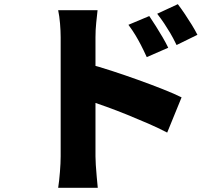

<svg xmlns="http://www.w3.org/2000/svg" viewBox="-20 -835 1040 921"><path d="M696 -758Q711 -736 728 -709Q745 -682 760.5 -655.5Q776 -629 787 -606L684 -561Q668 -596 655.5 -620Q643 -644 629.5 -666.5Q616 -689 596 -716ZM833 -815Q849 -794 866.5 -768Q884 -742 900 -716Q916 -690 927 -668L827 -619Q810 -654 796 -677.5Q782 -701 768 -722Q754 -743 734 -769ZM271 -85Q271 -107 271 -151.5Q271 -196 271 -253Q271 -310 271 -371.5Q271 -433 271 -490Q271 -547 271 -591Q271 -635 271 -656Q271 -686 268 -722Q265 -758 259 -786H448Q445 -758 441.5 -725Q438 -692 438 -656Q438 -635 438 -591Q438 -547 438 -490Q438 -433 438 -372Q438 -311 438 -253.5Q438 -196 438 -151.5Q438 -107 438 -85Q438 -72 439.5 -44.5Q441 -17 444 13Q447 43 449 66H259Q264 34 267.5 -10Q271 -54 271 -85ZM402 -529Q452 -516 515 -495.5Q578 -475 642 -452Q706 -429 761.5 -407Q817 -385 851 -368L782 -199Q740 -221 690.5 -242.5Q641 -264 590.5 -284.5Q540 -305 491.5 -322.5Q443 -340 402 -354Z"/></svg>

Font: Noto Sans SC Black
Style: Regular
Weight: 900
Designer: Ryoko NISHIZUKA  (kana, bopomofo & ideographs); Paul D. Hunt (Latin, Greek & Cyrillic); Sandoll Communications , Soo-you
Foundry: Adobe
Version: Version 2.004-H2;hotconv 1.0.118;makeotfexe 2.5.65603